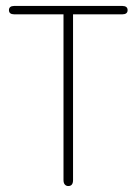

<svg xmlns="http://www.w3.org/2000/svg" viewBox="-20 -616 458 644"><path d="M193 -568V-12Q193 -2 197.5 3Q202 8 209 8Q217 8 221 3Q225 -2 225 -12V-568H391Q399 -568 403.5 -571.5Q408 -575 408 -582Q408 -589 403.5 -592.5Q399 -596 391 -596H27Q19 -596 14.5 -592.5Q10 -589 10 -582Q10 -575 14.5 -571.5Q19 -568 27 -568Z"/></svg>

Font: Beiruti ExtraLight
Style: Regular
Weight: 250
Designer: Arlette Boutros
Foundry: Boutros
Version: Version 1.41